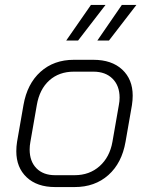

<svg xmlns="http://www.w3.org/2000/svg" viewBox="-20 -749 603 777"><path d="M46 -137Q46 -156 49 -175L75 -324Q90 -410 144 -458.5Q198 -507 279 -507H358Q432 -507 474.5 -467.5Q517 -428 517 -362Q517 -344 514 -324L488 -175Q473 -89 418.5 -40.5Q364 8 282 8H203Q130 8 88 -31.5Q46 -71 46 -137ZM282 -40Q342 -40 383 -76.5Q424 -113 435 -175L461 -324Q464 -339 464 -354Q464 -402 435.5 -430.5Q407 -459 358 -459H279Q219 -459 179.5 -423.5Q140 -388 129 -324L103 -175Q100 -159 100 -144Q100 -96 127.5 -68Q155 -40 203 -40ZM348 -729H407L296 -585H248ZM473 -729H532L421 -585H374Z"/></svg>

Font: Bai Jamjuree Light
Style: Italic
Weight: 300
Italic angle: -10°
Version: Version 1.000; ttfautohint (v1.6)